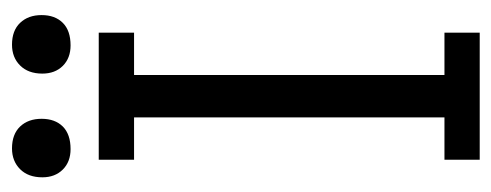

<svg xmlns="http://www.w3.org/2000/svg" viewBox="-282 -578 859 336"><g transform="rotate(-90 148.0 -409.5)"><path d="M37 -61.7H111.1V-604.9H37V-666.7H259.3V-604.9H185.2V-61.7H259.3V0H37ZM6.2 -765.4Q6.2 -790.1 20.4 -804.3Q34.6 -818.5 56.8 -818.5Q81.5 -818.5 95.1 -804.3Q108.6 -790.1 108.6 -766.7Q108.6 -743.2 95.1 -729.6Q81.5 -716 55.6 -716Q33.3 -716 19.8 -729.6Q6.2 -743.2 6.2 -765.4ZM187.7 -765.4Q187.7 -790.1 201.9 -804.3Q216 -818.5 238.3 -818.5Q263 -818.5 276.5 -804.3Q290.1 -790.1 290.1 -766.7Q290.1 -743.2 276.5 -729.6Q263 -716 237 -716Q214.8 -716 201.2 -729.6Q187.7 -743.2 187.7 -765.4Z"/></g></svg>

Font: Slabo 27px
Style: Regular
Weight: 400
Version: Version 1.02 Build 003a